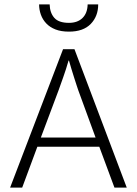

<svg xmlns="http://www.w3.org/2000/svg" viewBox="-20 -854 623 874"><path d="M206 -834Q207 -796 227 -773Q247 -750 294 -750Q333 -750 355.5 -772Q378 -794 379 -834H427Q427 -780 393 -745Q359 -710 294 -710Q258 -710 232.5 -720Q207 -730 190.5 -747.5Q174 -765 166 -787.5Q158 -810 158 -834ZM267 -630H319L557 0H501L432 -186H150L81 0H26ZM166 -228H415L336 -444Q334 -450 329 -465Q324 -480 318 -499Q312 -518 305.5 -539Q299 -560 294 -578H292Q287 -560 280.5 -540Q274 -520 267.5 -501.5Q261 -483 255.5 -468Q250 -453 247 -444Z"/></svg>

Font: Mukta Malar ExtraLight
Style: Regular
Weight: 275
Designer: Aadarsh Rajan, Girish Dalvi, Yashodeep Gholap
Foundry: Ek Type
Version: Version 2.538;PS 1.000;hotconv 16.6.51;makeotf.lib2.5.65220;